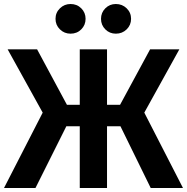

<svg xmlns="http://www.w3.org/2000/svg" viewBox="-24 -938 933 958"><path d="M328 -918Q360 -918 381.5 -896.5Q403 -875 403 -844Q403 -813 381.5 -791.5Q360 -770 328 -770Q297 -770 275 -791.5Q253 -813 253 -844Q253 -875 275 -896.5Q297 -918 328 -918ZM554 -918Q586 -918 608 -896.5Q630 -875 630 -844Q630 -813 608 -791.5Q586 -770 554 -770Q523 -770 501.5 -791.5Q480 -813 480 -844Q480 -875 501.5 -896.5Q523 -918 554 -918ZM871 -692 696 -376 889 0H728L577 -308H510V0H374V-308H307L153 0H-4L189 -376L14 -692H161L310 -415H374V-692H510V-415H575L725 -692Z"/></svg>

Font: Fira Sans SemiBold
Style: Regular
Weight: 600
Designer: bBox Type GmbH & Carrois Corporate GbR & Edenspiekermann AG
Foundry: bBox Type GmbH & Carrois Corporate GbR & Edenspiekermann AG
Version: Version 4.301;PS 004.301;hotconv 1.0.88;makeotf.lib2.5.64775